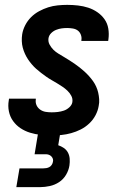

<svg xmlns="http://www.w3.org/2000/svg" viewBox="-20 -548 515 788"><path d="M192 8Q169 8 146.5 5.5Q124 3 103 -3.5Q82 -10 64 -22Q46 -34 33.5 -51.5Q21 -69 16.5 -91Q12 -113 16 -136L17 -143H127V-140Q125 -127 130 -116Q135 -105 145 -98Q155 -91 167 -89Q179 -87 192 -87Q205 -87 217.5 -88.5Q230 -90 242 -94Q254 -98 264.5 -107.5Q275 -117 277 -129Q279 -143 272.5 -155Q266 -167 256.5 -176Q247 -185 236.5 -192Q226 -199 214.5 -206Q203 -213 191.5 -219.5Q180 -226 169.5 -233.5Q159 -241 148.5 -249Q138 -257 128.5 -265.5Q119 -274 110.5 -284Q102 -294 95 -304.5Q88 -315 82.5 -327Q77 -339 73.5 -352Q70 -365 69.5 -379Q69 -393 71 -407Q74 -426 83.5 -444.5Q93 -463 107.5 -477.5Q122 -492 140.5 -502Q159 -512 178 -518Q197 -524 217 -526Q237 -528 256 -528Q278 -528 300 -525.5Q322 -523 342 -516.5Q362 -510 379.5 -498Q397 -486 409 -469Q421 -452 424.5 -430.5Q428 -409 425 -387L424 -380H314V-383Q316 -394 312 -405Q308 -416 299.5 -422.5Q291 -429 279 -431Q267 -433 256 -433Q244 -433 233 -431.5Q222 -430 210.5 -425.5Q199 -421 190 -412Q181 -403 179 -391Q177 -377 183.5 -365Q190 -353 199 -344Q208 -335 219.5 -328Q231 -321 242 -314.5Q253 -308 264 -301Q275 -294 286 -286.5Q297 -279 307 -271Q317 -263 326.5 -254.5Q336 -246 345 -236Q354 -226 361.5 -215.5Q369 -205 374.5 -193Q380 -181 383 -168Q386 -155 387 -141Q388 -127 385 -113Q382 -94 372 -75Q362 -56 346 -41Q330 -26 311 -16.5Q292 -7 272 -1.5Q252 4 232 6Q212 8 192 8ZM47 220 60 143H158Q164 143 170 142Q176 141 182 138Q188 135 192 129Q196 123 197 117Q199 110 197 104Q195 98 190.5 93.5Q186 89 180 87Q174 85 168 85H122L136 0H227L219 48Q231 52 242 59.5Q253 67 259 78.5Q265 90 266 103.5Q267 117 265 131Q262 151 251 169.5Q240 188 222.5 199.5Q205 211 184.5 215.5Q164 220 145 220Z"/></svg>

Font: Iosevka QP
Style: Bold Italic
Weight: 700
Italic angle: -9°
Designer: Belleve Invis
Foundry: Belleve Invis
Version: Version 20.0.0; ttfautohint (v1.8.4)